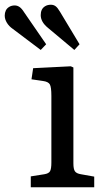

<svg xmlns="http://www.w3.org/2000/svg" viewBox="-90 -791 442 811"><path d="M40 0V-46L97 -55Q116 -58 121.5 -68Q127 -78 127 -105V-386Q127 -423 120.5 -434.5Q114 -446 91 -449L43 -456L50 -503L209 -511L220 -506V-101Q220 -77 226.5 -67.5Q233 -58 252 -55L308 -45V0ZM82 -580 -36 -669Q-52 -680 -61 -695Q-70 -710 -70 -725Q-70 -737 -65.5 -746.5Q-61 -756 -51 -762Q-41 -768 -28 -768Q-17 -768 -7.5 -761.5Q2 -755 12 -739L105 -604ZM224 -580 113 -673Q97 -686 89.5 -699.5Q82 -713 82 -727Q82 -740 86.5 -749.5Q91 -759 101 -765Q111 -771 125 -771Q136 -771 144.5 -765Q153 -759 163 -742L246 -604Z"/></svg>

Font: Literata 18pt
Style: Regular
Weight: 400
Designer: Latin by Veronika Burian and Jose Scaglione. Greek by Irene Vlachou. Cyrillic by Vera Evstafieva.
Foundry: TypeTogether
Version: Version 3.103;gftools[0.9.29]